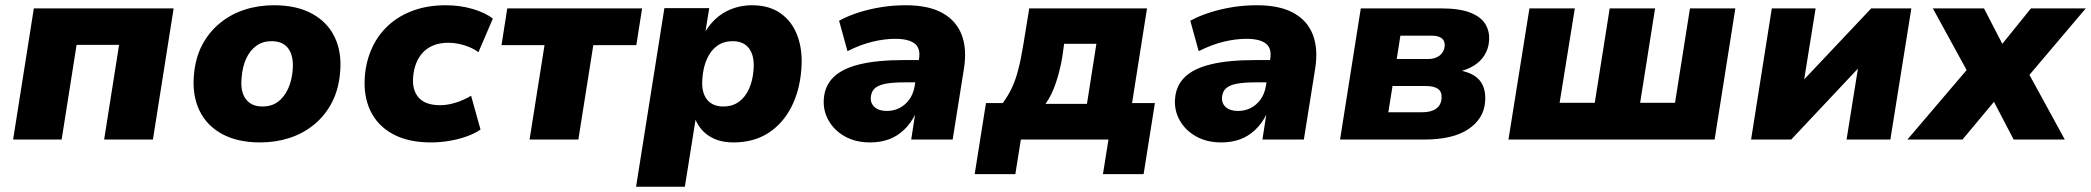

<svg xmlns="http://www.w3.org/2000/svg" viewBox="-20 -532 7972 732"><path d="M30 0 109 -500H642L563 0H377L434 -361H272L215 0Z M972 11Q886 11 827 -21Q768 -53 740.5 -110.5Q713 -168 719 -242Q724 -309 750 -359Q776 -409 818 -443.5Q860 -478 912.5 -495Q965 -512 1024 -512Q1111 -512 1169.5 -480Q1228 -448 1255.5 -391.5Q1283 -335 1277 -260Q1272 -193 1246 -142.5Q1220 -92 1178 -57.5Q1136 -23 1083.5 -6Q1031 11 972 11ZM981 -126Q1015 -126 1039 -143.5Q1063 -161 1078 -193Q1093 -225 1096 -267Q1100 -318 1079.5 -346.5Q1059 -375 1015 -375Q982 -375 957.5 -357.5Q933 -340 918.5 -308.5Q904 -277 901 -234Q896 -183 917 -154.5Q938 -126 981 -126Z M1623 11Q1536 11 1477.5 -21Q1419 -53 1392 -110Q1365 -167 1371 -242Q1376 -301 1399 -350.5Q1422 -400 1461.5 -436Q1501 -472 1556 -492Q1611 -512 1680 -512Q1733 -512 1781.5 -498Q1830 -484 1859 -461L1804 -333Q1783 -349 1751.5 -359Q1720 -369 1689 -369Q1657 -369 1632.5 -359Q1608 -349 1591.5 -331Q1575 -313 1566 -289Q1557 -265 1555 -238Q1551 -188 1576.5 -159.5Q1602 -131 1658 -131Q1687 -131 1718.5 -141Q1750 -151 1776 -167L1812 -38Q1790 -23 1759.5 -12Q1729 -1 1693.5 5Q1658 11 1623 11Z M1999 0 2056 -360H1892L1914 -500H2428L2406 -360H2242L2185 0Z M2405 180 2513 -501H2684L2670 -415H2671Q2693 -449 2720 -470Q2747 -491 2779.5 -501.5Q2812 -512 2847 -512Q2913 -512 2957 -480.5Q3001 -449 3021 -393.5Q3041 -338 3035 -267Q3029 -186 2996.5 -123Q2964 -60 2908.5 -24.5Q2853 11 2776 11Q2722 11 2685 -12.5Q2648 -36 2631 -77H2632L2591 180ZM2738 -126Q2772 -126 2796.5 -143.5Q2821 -161 2835.5 -193Q2850 -225 2853 -267Q2857 -318 2836.5 -346.5Q2816 -375 2773 -375Q2739 -375 2714.5 -357.5Q2690 -340 2675.5 -308Q2661 -276 2658 -234Q2653 -183 2674 -154.5Q2695 -126 2738 -126Z M3297 11Q3242 11 3201 -12Q3160 -35 3138.5 -73.5Q3117 -112 3121 -157Q3125 -206 3158.5 -238.5Q3192 -271 3258.5 -287Q3325 -303 3427 -303H3500L3487 -218H3427Q3385 -218 3357.5 -213Q3330 -208 3316 -196Q3302 -184 3300 -162Q3298 -138 3314.5 -123.5Q3331 -109 3361 -109Q3388 -109 3410 -120.5Q3432 -132 3447 -153Q3462 -174 3467 -203L3484 -309Q3490 -348 3467 -366Q3444 -384 3393 -384Q3352 -384 3306.5 -373Q3261 -362 3211 -337L3179 -453Q3214 -472 3255.5 -485Q3297 -498 3341.5 -505Q3386 -512 3433 -512Q3520 -512 3573 -482.5Q3626 -453 3646.5 -399Q3667 -345 3655 -270L3612 0H3454L3469 -97H3470Q3452 -61 3426 -36.5Q3400 -12 3368 -0.5Q3336 11 3297 11Z M3696 132 3739 -139H3803Q3823 -166 3837.5 -196.5Q3852 -227 3862.5 -268Q3873 -309 3882 -365L3904 -500H4353L4296 -139H4383L4340 132H4185L4206 0H3872L3851 132ZM3966 -136H4124L4160 -365H4037L4030 -315Q4022 -266 4006 -217.5Q3990 -169 3966 -136Z M4636 11Q4581 11 4540 -12Q4499 -35 4477.5 -73.5Q4456 -112 4460 -157Q4464 -206 4497.5 -238.5Q4531 -271 4597.5 -287Q4664 -303 4766 -303H4839L4826 -218H4766Q4724 -218 4696.5 -213Q4669 -208 4655 -196Q4641 -184 4639 -162Q4637 -138 4653.5 -123.5Q4670 -109 4700 -109Q4727 -109 4749 -120.5Q4771 -132 4786 -153Q4801 -174 4806 -203L4823 -309Q4829 -348 4806 -366Q4783 -384 4732 -384Q4691 -384 4645.5 -373Q4600 -362 4550 -337L4518 -453Q4553 -472 4594.5 -485Q4636 -498 4680.5 -505Q4725 -512 4772 -512Q4859 -512 4912 -482.5Q4965 -453 4985.5 -399Q5006 -345 4994 -270L4951 0H4793L4808 -97H4809Q4791 -61 4765 -36.5Q4739 -12 4707 -0.5Q4675 11 4636 11Z M5089 0 5168 -500H5474Q5544 -500 5585 -484Q5626 -468 5643 -440Q5660 -412 5657 -376Q5655 -347 5640.5 -323Q5626 -299 5601 -283Q5576 -267 5543 -259V-264Q5599 -254 5622.5 -224Q5646 -194 5642 -144Q5637 -79 5578 -39.5Q5519 0 5410 0ZM5273 -104H5402Q5436 -104 5455 -117.5Q5474 -131 5476 -157Q5478 -182 5462.5 -193Q5447 -204 5417 -204H5289ZM5305 -307H5425Q5452 -307 5469 -320.5Q5486 -334 5488 -357Q5489 -377 5476 -386.5Q5463 -396 5439 -396H5319Z M5731 0 5811 -500H5984L5926 -140H6060L6117 -500H6290L6233 -140H6366L6423 -500H6596L6517 0Z M6656 0 6735 -500H6902L6856 -214H6844L7114 -500H7267L7187 0H7020L7066 -287H7079L6809 0Z M7252 0 7506 -298 7510 -206 7349 -500H7544L7622 -349H7601L7723 -500H7932L7682 -205L7687 -302L7852 0H7657L7572 -163H7598L7462 0Z"/></svg>

Font: Nunito Sans 9pt Black
Style: Italic
Weight: 900
Italic angle: -9°
Version: Version 3.101;gftools[0.9.27]